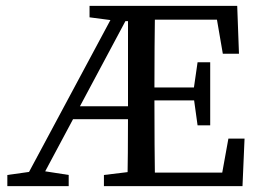

<svg xmlns="http://www.w3.org/2000/svg" viewBox="-20 -634 883 654"><path d="M5 0V-38L105 -52H124L214 -38V0ZM53 0 382 -614H435L107 0ZM201 -228 224 -272H460V-228ZM285 -575V-614H460V-562H384ZM334 0V-38L450 -52H460V0ZM414 0Q415 -56 415.5 -114.5Q416 -173 416 -237V-614H508Q507 -544 506.5 -472.5Q506 -401 506 -329V-295Q506 -216 506.5 -143.5Q507 -71 508 0ZM460 -292V-336H668V-292ZM653 -207 639 -308V-325L653 -422H696V-207ZM460 -567V-614H788L794 -451H739L719 -567ZM460 0V-46H737L758 -162H813L806 0Z"/></svg>

Font: Lisu Bosa
Style: Regular
Weight: 400
Designer: David Morse, Annie Olsen, Victor Gaultney, Frank Grießhammer (Latin)
Foundry: SIL International
Version: Version 2.000